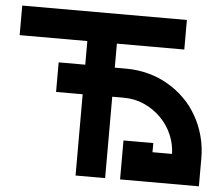

<svg xmlns="http://www.w3.org/2000/svg" viewBox="-48 -701 870 755"><g transform="rotate(5 386.5 -323.5)"><path d="M752 -199.2Q763.7 -157.2 763.7 -111.3V0H452.6V-153.8H570.3V-117.7H647.5Q646 -158.2 630.9 -192.9Q615.2 -230 585.9 -259.3Q557.1 -288.1 519.5 -304.7Q482.9 -321.3 438.5 -321.3H393.6V0H276.9V-320.8H171.9V-437.5H276.9V-530.8H9.8V-647.5H659.7V-530.8H393.6V-436H438.5Q483.4 -436 525.9 -424.8Q568.4 -413.6 604 -392.6Q640.6 -371.6 669.4 -342.8Q698.7 -314.5 719.7 -277.3Q740.7 -241.7 752 -199.2Z"/></g></svg>

Font: Sangha Kali
Style: Regular
Weight: 400
Designer: Seslavinskaya Anna
Foundry: Popkern
Version: Version 2.000;PS 002.000;hotconv 1.0.88;makeotf.lib2.5.64775